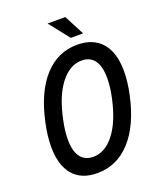

<svg xmlns="http://www.w3.org/2000/svg" viewBox="-159 -962 880 1068"><g transform="rotate(-20 281.5 -428.5)"><path d="M38 -215Q38 -279 54 -353Q90 -522 171 -611Q252 -700 367 -700Q462 -700 512.5 -641.5Q563 -583 563 -473Q563 -410 547 -337Q511 -169 429 -79.5Q347 10 231 10Q137 10 87.5 -48Q38 -106 38 -215ZM448 -353Q462 -416 462 -470Q462 -539 436 -574Q410 -609 361 -609Q291 -609 235.5 -538Q180 -467 153 -337Q139 -274 139 -221Q139 -153 165 -118Q191 -83 241 -83Q310 -83 365 -153Q420 -223 448 -353ZM254 -867H359L421 -748H348Z"/></g></svg>

Font: Decalotype Medium Italic
Style: Regular
Weight: 500
Italic angle: -12°
Designer: Alfredo Marco Pradil
Foundry: Alfredo Marco Pradil
Version: Version 1.0